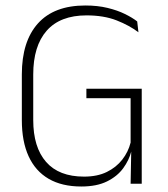

<svg xmlns="http://www.w3.org/2000/svg" viewBox="-20 -669 611 699"><path d="M276 10Q205.5 10 157.2 -18Q109 -46 84.2 -100Q59.5 -154 59.5 -231.5V-398Q59.5 -518.5 118.2 -583.8Q177 -649 290.5 -649Q335.5 -649 371.5 -640.2Q407.5 -631.5 434.5 -618.2Q461.5 -605 479.5 -591L484 -551.5Q451 -576.5 404.5 -594.8Q358 -613 295 -613Q199 -613 150 -557.2Q101 -501.5 101 -397.5V-232Q101 -133 147.8 -79.5Q194.5 -26 286 -26Q334.5 -26 369 -43Q403.5 -60 425.2 -88Q447 -116 455.5 -150V-328L465.5 -311.5H294.5V-346H496V-117.5L458 -118Q450 -86 428.5 -56.5Q407 -27 369.5 -8.5Q332 10 276 10ZM455.5 0 458 -132.5H496V0Z"/></svg>

Font: Anek Devanagari Medium ExtraLight
Style: Regular
Weight: 250
Version: Version 1.003